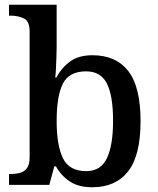

<svg xmlns="http://www.w3.org/2000/svg" viewBox="-20 -780 666 810"><path d="M369 10Q311 10 274.5 -14.5Q238 -39 216 -78H209L188 0H18V-46H25Q47 -46 65 -51Q83 -56 94 -71Q105 -86 105 -117V-647Q105 -690 81 -702Q57 -714 24 -714H18V-760H219V-580Q219 -564 218 -539Q217 -514 216 -490Q215 -466 213 -453H218Q241 -496 277 -521.5Q313 -547 370 -547Q469 -547 521 -480.5Q573 -414 573 -269Q573 -124 520.5 -57Q468 10 369 10ZM344 -58Q405 -58 431 -112.5Q457 -167 457 -270Q457 -376 431 -427.5Q405 -479 343 -479Q272 -479 245.5 -427.5Q219 -376 219 -269Q219 -167 245.5 -112.5Q272 -58 344 -58Z"/></svg>

Font: Noto Naskh Arabic Medium
Style: Regular
Weight: 500
Designer: Monotype Design Team, David Williams, Mohamad Dakak and Nizar Qandah
Foundry: Monotype Imaging Inc.
Version: Version 2.016